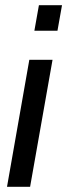

<svg xmlns="http://www.w3.org/2000/svg" viewBox="-20 -720 259 740"><path d="M7 0 93 -489.5H182.5L96 0ZM112.5 -601.5 130 -700H219L201.5 -601.5Z"/></svg>

Font: Cabin
Style: Italic
Weight: 400
Width: 4
Italic angle: -10°
Designer: Pablo Impallari
Foundry: Pablo Impallari. http://www.impallari.com Igino Marini. http://www.ikern.com
Version: Version 3.001